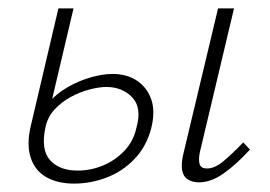

<svg xmlns="http://www.w3.org/2000/svg" viewBox="-20 -430 643 457"><path d="M156 7Q117 7 90 -8.5Q63 -24 53 -55Q43 -86 53 -129L119 -410H155L88 -126Q77 -74 99 -49Q121 -24 165 -24Q196 -24 225 -36Q254 -48 276 -71Q298 -94 305 -127Q318 -174 294.5 -198.5Q271 -223 233 -223Q216 -223 193 -217Q170 -211 148 -199Q126 -187 109.5 -169Q93 -151 88 -126H63Q72 -159 93 -183Q114 -207 141 -222.5Q168 -238 196.5 -246Q225 -254 247 -254Q282 -254 306 -238Q330 -222 340 -193.5Q350 -165 340 -125Q329 -82 300.5 -52Q272 -22 234 -7.5Q196 7 156 7ZM454 4Q438 4 427 -3Q416 -10 413.5 -25Q411 -40 416 -62L499 -410H537L456 -69Q452 -51 455 -40Q458 -29 473 -29Q491 -29 512 -46.5Q533 -64 559 -91L575 -74Q542 -38 512 -17Q482 4 454 4Z"/></svg>

Font: Ysabeau Office ExtraLight
Style: Italic
Weight: 250
Italic angle: -12°
Designer: Christian Thalmann (Catharsis Fonts)
Version: Version 2.001;gftools[0.9.30]; featfreeze: tnum,lnum,ss02